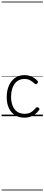

<svg xmlns="http://www.w3.org/2000/svg" viewBox="-20 -1468 562 2426"><path d="M291 19Q223 19 172 -11.5Q121 -42 93 -100Q65 -158 65 -241Q65 -302 80.5 -352.5Q96 -403 125 -440.5Q154 -478 196 -498.5Q238 -519 291 -519Q337 -519 381.5 -499Q426 -479 455 -445Q461 -437 460 -429.5Q459 -422 450 -413Q441 -404 433.5 -404Q426 -404 419 -410Q390 -437 361 -453.5Q332 -470 288 -470Q250 -470 219 -455Q188 -440 166 -410.5Q144 -381 132 -339.5Q120 -298 120 -245Q120 -182 139 -133.5Q158 -85 196 -57.5Q234 -30 292 -30Q322 -30 346 -38Q370 -46 391.5 -63.5Q413 -81 435 -107Q442 -114 450 -113.5Q458 -113 467 -107Q475 -101 478 -93.5Q481 -86 475 -79Q452 -45 421 -23Q390 -1 356.5 9Q323 19 291 19ZM0 928H522V938H0ZM0 -20H522V0H0ZM0 -505H522V-500H0ZM0 -1448H522V-1438H0Z"/></svg>

Font: Playwrite ID Guides
Style: Regular
Weight: 400
Designer: Veronika Burian, José Scaglione
Foundry: TypeTogether
Version: Version 1.003